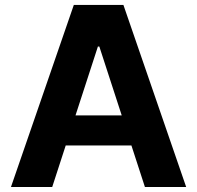

<svg xmlns="http://www.w3.org/2000/svg" viewBox="-20 -747 788 767"><path d="M188.6 0 242.5 -165.8H505L558.9 0H723.7L473 -727.3H274.9L23.8 0ZM281.6 -285.9 371.1 -561.1H376.8L466.3 -285.9Z"/></svg>

Font: Karasuma Gothic
Style: Bold
Weight: 700
Designer: Rasmus Andersson / Ryoko Nishizuka
Foundry: Genbu
Version: Version 1.00